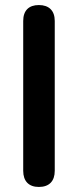

<svg xmlns="http://www.w3.org/2000/svg" viewBox="-20 -733 308 761"><path d="M134 8C175 8 197 -15 197 -56V-650C197 -691 174 -713 134 -713C94 -713 72 -691 72 -650V-56C72 -15 94 8 134 8Z"/></svg>

Font: Nunito
Style: Bold
Weight: 700
Designer: Vernon Adams
Foundry: Vernon Adams
Version: Version 3.602